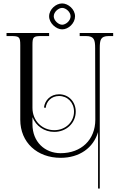

<svg xmlns="http://www.w3.org/2000/svg" viewBox="-20 -911 696 1118"><path d="M18 -719V-701H44C92 -701 98 -696 98 -648V-214C98 -81 197 8 333 8C442.7 8 523.7 -49.9 551 -142V187H561V-214V-572V-630C561 -678 565 -701 613 -701H639V-719H444V-701H481C529 -701 533.9 -678 534 -630L535 -214C535 -97 453 -19 333 -19C240 -19 169 -86 169 -187V-228.8C189.1 -177.4 237.7 -143 296 -143C366 -143 421 -194 421 -261C421 -319 379 -362 324 -362C274 -362 241 -327 236 -285L246 -283C250 -320 279 -352 324 -352C373 -352 411 -314 411 -261C411 -200 361 -153 296 -153C225 -153 169 -208 169 -283V-648C169 -696 174 -701 222 -701H266V-719ZM342 -865C363 -865 391 -842 391 -816C391 -790 363 -767 342 -767C320 -767 293 -792 293 -816C293 -842 321 -865 342 -865ZM417 -816C417 -857 377 -891 342 -891C305 -891 266 -856 266 -816C266 -776 307 -740 342 -740C379 -740 417 -776 417 -816Z"/></svg>

Font: FoglihtenNo04
Style: Regular
Weight: 500
Designer: gluk (gluksza@wp.pl)
Foundry: gluk (gluksza@wp.pl)
Version: Version 0.70